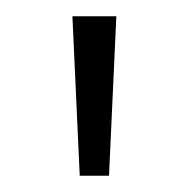

<svg xmlns="http://www.w3.org/2000/svg" viewBox="-20 -770 232 236"><path d="M78 -554 69 -750H123L114 -554Z"/></svg>

Font: Red Hat Text VF
Style: Regular
Weight: 300
Designer: Pentagram, MCKL
Foundry: Pentagram, MCKL
Version: Version 1.023